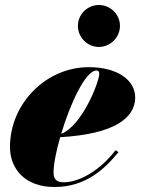

<svg xmlns="http://www.w3.org/2000/svg" viewBox="-20 -739 572 769"><path d="M292 -635.5C292 -589 330 -551 376 -551C422 -551 460.5 -589 460.5 -635.5C460.5 -681.5 422 -719 376 -719C330 -719 292 -681.5 292 -635.5ZM194.5 -48C194.5 -81.5 205 -133.5 221 -189.5C438.5 -202 521.5 -266.5 521.5 -349C521.5 -416.5 452.5 -470 335.5 -470C165 -470 20 -325 20 -150C20 -65 77.5 10 198.5 10C325 10 400.5 -64 454.5 -129.5L443 -137.5C378 -53 295 -9 236 -9C209.5 -9 194.5 -18 194.5 -48ZM366 -456.5C375 -456.5 377.5 -451.5 377.5 -443C377.5 -411.5 309 -235 225 -203C261 -323.5 322.5 -456.5 366 -456.5Z"/></svg>

Font: Bodoni* 16pt Fatface
Style: Italic
Weight: 900
Italic angle: -13°
Version: Version 2.3